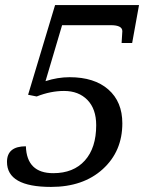

<svg xmlns="http://www.w3.org/2000/svg" viewBox="-20 -734 599 764"><path d="M126 -350.1 91.8 -356.9 199.2 -713.9H533.2L505.9 -563H463.9Q466.8 -601.1 466.8 -609.9Q466.8 -633.8 420.9 -633.8H227.1L161.1 -411.1Q209.5 -426.8 256.8 -426.8Q355.5 -426.8 411.1 -377.9Q466.8 -329.1 466.8 -243.2Q466.8 -131.8 388.9 -61Q311 9.8 183.1 9.8Q7.8 9.8 7.8 -89.8Q7.8 -151.9 83 -151.9Q86.4 -44.9 191.9 -44.9Q272.5 -44.9 317.6 -95.2Q362.8 -145.5 362.8 -235.8Q362.8 -300.3 327.9 -336.2Q293 -372.1 234.9 -372.1Q181.2 -372.1 126 -350.1Z"/></svg>

Font: Droid Serif
Style: Italic
Weight: 400
Italic angle: -12°
Designer: Monotype Design team
Foundry: Monotype Imaging Inc.
Version: Version 1.03